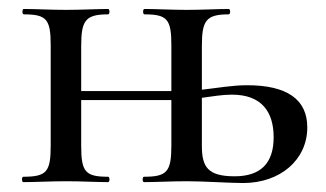

<svg xmlns="http://www.w3.org/2000/svg" viewBox="-20 -406 727 428"><path d="M531 -216C497 -216 466 -210 430 -206V-303C430 -360 439 -374 490 -374C494 -374 494 -386 490 -386C465 -386 431 -384 397 -384C362 -384 328 -386 302 -386C298 -386 298 -374 302 -374C353 -374 362 -363 362 -305V-203H161V-303C161 -360 170 -374 221 -374C225 -374 225 -386 221 -386C196 -386 162 -384 128 -384C93 -384 59 -386 33 -386C29 -386 29 -374 33 -374C84 -374 93 -363 93 -305V-81C93 -23 84 -12 32 -12C28 -12 28 0 32 0C59 0 93 -2 128 -2C162 -2 195 0 221 0C225 0 225 -12 221 -12C170 -12 161 -23 161 -81V-183H362V-81C362 -23 352 -12 301 -12C297 -12 297 0 301 0C327 0 362 -2 397 -2C434 -2 492 2 522 2C605 2 665 -50 665 -122C665 -185 619 -216 531 -216ZM503 -13C443 -13 430 -34 430 -81V-188C453 -191 475 -195 497 -195C563 -195 590 -157 590 -100C590 -43 562 -13 503 -13Z"/></svg>

Font: Cormorant Infant Book
Style: Regular
Weight: 500
Designer: Christian Thalmann (Catharsis Fonts)
Version: Version 1.000;PS 002.000;hotconv 1.0.88;makeotf.lib2.5.64775